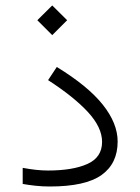

<svg xmlns="http://www.w3.org/2000/svg" viewBox="-20 -679 510 698"><path d="M115.7 -605.5 169.9 -659.2 224.1 -605.5 169.9 -551.3ZM62.5 -68.8Q88.4 -64 111.1 -61.5Q133.8 -59.1 154.8 -59.1Q244.6 -59.1 297.9 -83Q351.1 -106.9 351.1 -163.1Q351.1 -215.8 299.8 -271.5Q248.5 -327.1 154.8 -387.7L186.5 -435.5Q299.8 -366.2 353.8 -298.3Q407.7 -230.5 407.7 -164.6Q407.7 -84.5 349.1 -42.7Q290.5 -1 161.1 -1Q134.8 -1 109.6 -3.7Q84.5 -6.3 62.5 -10.3Z"/></svg>

Font: Vazir Thin FD-WOL-UI
Style: Thin-FD-WOL-UI
Weight: 100
Designer: Saber Rastikerdar
Foundry: Saber Rastikerdar
Version: Version 30.1.0